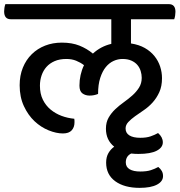

<svg xmlns="http://www.w3.org/2000/svg" viewBox="-50 -632 868 928"><path d="M583 -539V-422Q622 -416 650 -400Q678 -384 696.5 -361Q715 -338 724 -310.5Q733 -283 733 -254Q733 -215 720 -186.5Q707 -158 687.5 -136.5Q668 -115 645 -99.5Q622 -84 602.5 -70Q583 -56 570 -42Q557 -28 557 -11Q557 11 575.5 22.5Q594 34 628 34Q658 34 678 27Q698 20 714 11Q737 31 737 56Q737 81 707.5 96.5Q678 112 619 112Q610 112 601 111.5Q592 111 584 110Q558 123 558 153Q558 175 576.5 186Q595 197 628 197Q659 197 679 190.5Q699 184 715 175Q726 184 732 194.5Q738 205 738 219Q738 245 708.5 260.5Q679 276 625 276Q551 276 507 244Q463 212 463 154Q463 127 474 108Q485 89 502 77Q462 45 462 -10Q462 -41 475 -63.5Q488 -86 507 -104Q526 -122 548.5 -138Q571 -154 590 -171Q609 -188 622 -208.5Q635 -229 635 -256Q635 -272 630 -288.5Q625 -305 614 -318Q603 -331 585 -339Q567 -347 542 -347Q520 -347 499 -337.5Q478 -328 461.5 -308Q445 -288 434.5 -255.5Q424 -223 424 -178Q405 -170 383 -170Q363 -170 348.5 -180.5Q334 -191 334 -218Q334 -271 356 -317Q339 -330 318 -338.5Q297 -347 271 -347Q238 -347 214 -336.5Q190 -326 174.5 -308.5Q159 -291 151 -267.5Q143 -244 143 -218Q143 -179 157 -150.5Q171 -122 194.5 -102.5Q218 -83 247.5 -72Q277 -61 309 -58Q310 -53 310 -49Q310 -45 310 -40Q310 -17 296.5 -2Q283 13 254 13Q222 13 185 -2Q148 -17 117 -46Q86 -75 65.5 -119Q45 -163 45 -220Q45 -267 60.5 -305Q76 -343 103.5 -370Q131 -397 168 -411.5Q205 -426 249 -426Q298 -426 334 -411.5Q370 -397 399 -373Q437 -408 488 -420V-539H2Q-30 -539 -30 -577Q-30 -585 -28.5 -594.5Q-27 -604 -24 -612H766Q798 -612 798 -575Q798 -567 796.5 -557Q795 -547 792 -539Z"/></svg>

Font: Baloo 2 Medium
Style: Regular
Weight: 500
Designer: Sarang Kulkarni and Ek Type
Foundry: Ek Type
Version: Version 1.640;hotconv 1.0.111;makeotfexe 2.5.65597; ttfautoh